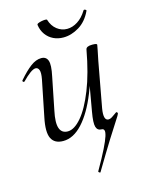

<svg xmlns="http://www.w3.org/2000/svg" viewBox="-116 -638 697 913"><g transform="rotate(-15 232.5 -181.0)"><path d="M131.8 13Q89 13 73.9 -18.3Q58.8 -49.6 73.4 -119L109.2 -297Q115 -327.6 110.1 -341.4Q105.2 -355.2 93 -355.2Q82.2 -355.2 65.2 -342.8Q48.2 -330.4 27.4 -309Q23.4 -305 19.4 -309Q15.4 -313 19.4 -317Q52.2 -355 79 -375Q105.8 -395 131.6 -395Q156 -395 163.7 -373.2Q171.4 -351.4 159.6 -297L127.8 -138Q115.4 -80.4 125 -53Q134.6 -25.6 164.4 -25.6Q196.6 -25.6 231.9 -66.8Q267.2 -108 298.6 -187.1Q330 -266.2 350.4 -378.8L362.8 -377.8Q343 -261.4 307.6 -173.2Q272.2 -85 227.2 -36Q182.2 13 131.8 13ZM263.8 202Q262.8 204.6 257.9 201.4Q253 198.2 254.8 195Q288.4 136.4 306.6 99.5Q324.8 62.6 330.9 42.6Q337 22.6 334 14.6Q331 6.6 322.2 6.6Q301.4 6.6 295.5 -13.3Q289.6 -33.2 299.2 -86.6L350.4 -378.8Q353 -394 382.4 -394Q396.8 -394 401.3 -392.2Q405.8 -390.4 405.8 -387.6Q405.8 -384.4 400.8 -361.2Q395.8 -338 390.8 -312L349.8 -89Q340 -30.4 366.4 -30.4Q374.2 -30.4 383 -35.9Q391.8 -41.4 399.2 -47Q406.6 -52.6 409.2 -54Q412 -54.6 414.5 -51.7Q417 -48.8 415.8 -45.4Q414.6 -40.4 397.7 -14.9Q380.8 10.6 348.2 62.8Q315.6 115 263.8 202ZM260.2 -462.4Q233.4 -462.4 211.4 -473Q189.4 -483.6 174.7 -503.6Q160 -523.6 156 -551.2Q155.2 -556.2 162.1 -559.3Q169 -562.4 179 -564.4Q189 -566.4 197.2 -566.4Q205.4 -566.4 206.2 -563.4Q215.8 -531.8 238.1 -514.5Q260.4 -497.2 287.6 -497.2Q314 -497.2 339.6 -513.5Q365.2 -529.8 384.4 -561.2Q386.8 -566.2 393.4 -563.2Q400 -560.2 398 -556.4Q375.6 -508.6 337.5 -485.5Q299.4 -462.4 260.2 -462.4Z"/></g></svg>

Font: Cormorant Garamond Light
Style: Italic
Weight: 300
Italic angle: -10°
Designer: Christian Thalmann (Catharsis Fonts)
Foundry: Catharsis Fonts
Version: Version 4.001